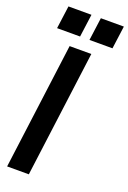

<svg xmlns="http://www.w3.org/2000/svg" viewBox="-184 -1054 745 1114"><g transform="rotate(20 188.0 -497.0)"><path d="M376 -853ZM157 -853H15L34 -994H176ZM357 -853H215L234 -994H376ZM151 0H17L119 -780H253Z"/></g></svg>

Font: Tanohe Sans SemiBold
Style: Italic
Weight: 600
Designer: Village Type and Design LLC & Cristiano Sobral
Foundry: Cooper Hewitt Smithsonian Design Museum
Version: Version 1.00;September 29, 2021;FontCreator 13.0.0.2655 64-b